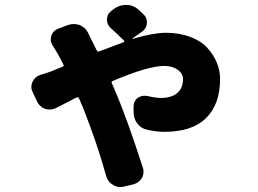

<svg xmlns="http://www.w3.org/2000/svg" viewBox="-20 -676 1040 774"><path d="M556.6 -620.1Q572.3 -606.4 572.3 -586.9Q572.3 -561.5 550.8 -546.9L514.6 -521.5Q513.7 -520.5 514.2 -519.5Q514.6 -518.6 515.6 -519.5Q598.6 -543.9 648.4 -543.9Q702.1 -543.9 745.6 -527.8Q789.1 -511.7 814.5 -484.4Q839.8 -457 853.5 -424.8Q867.2 -392.6 867.2 -358.4Q867.2 -255.9 811 -200.2Q754.9 -144.5 641.6 -144.5Q611.3 -144.5 572.3 -153.3Q547.9 -158.2 532.7 -179.2Q517.6 -200.2 518.6 -226.6V-249Q519.5 -270.5 536.1 -282.2Q548.8 -290 562.5 -290Q568.4 -290 574.2 -289.1Q606.4 -281.2 629.9 -281.2Q670.9 -281.2 694.3 -300.8Q717.8 -320.3 717.8 -357.4Q717.8 -378.9 696.8 -394.5Q675.8 -410.2 641.6 -410.2Q577.1 -410.2 434.6 -349.6Q427.7 -346.7 430.7 -340.8Q442.4 -314.5 449.2 -297.9Q492.2 -196.3 555.7 -1Q558.6 7.8 558.6 15.6Q558.6 29.3 551.8 42Q540 61.5 516.6 67.4L479.5 76.2Q471.7 78.1 464.8 78.1Q449.2 78.1 435.5 69.3Q415 57.6 408.2 34.2Q373 -93.8 315.4 -240.2Q312.5 -246.1 307.1 -259.3Q301.8 -272.5 298.8 -279.3Q295.9 -286.1 289.1 -283.2Q266.6 -271.5 205.1 -240.2Q192.4 -234.4 179.7 -234.4Q170.9 -234.4 161.1 -237.3Q138.7 -246.1 128.9 -267.6L111.3 -305.7Q106.4 -315.4 106.4 -325.7Q106.4 -335.9 111.3 -346.7Q121.1 -367.2 142.6 -374Q171.9 -382.8 184.6 -387.7Q216.8 -400.4 232.4 -407.2Q239.3 -410.2 235.4 -416Q217.8 -451.2 210.9 -461.9Q202.1 -477.5 192.4 -492.2Q184.6 -503.9 184.6 -517.6Q184.6 -524.4 186.5 -531.2Q193.4 -551.8 212.9 -559.6L253.9 -575.2Q265.6 -579.1 277.3 -579.1Q289.1 -579.1 300.8 -575.2Q323.2 -566.4 335 -543.9Q338.9 -536.1 340.8 -531.2Q349.6 -514.6 370.1 -472.7Q373 -465.8 379.9 -468.8Q456.1 -498 478.5 -505.9Q480.5 -506.8 481 -509.3Q481.4 -511.7 479.5 -512.7Q452.1 -540 426.8 -562.5Q411.1 -576.2 411.1 -596.7Q411.1 -619.1 428.7 -631.8L441.4 -641.6Q461.9 -656.2 488.3 -656.2Q514.6 -656.2 534.2 -640.6Q544.9 -630.9 556.6 -620.1Z"/></svg>

Font: Gen Jyuu Gothic Heavy
Style: Bold
Weight: 900
Designer: [Source Han Sans]
Ryoko NISHIZUKA  (kana & ideographs); Paul D. Hunt (Latin, Greek & Cyrillic); Wenlong ZHANG  (bopomofo
Version: Version 1.002.20150607